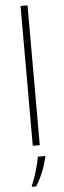

<svg xmlns="http://www.w3.org/2000/svg" viewBox="-64 -789 345 1040"><g transform="rotate(-5 108.5 -269.5)"><path d="M128 0V-760H90V0ZM152 68V61H112C106 104 82 183 66 214V221H89C119 175 141 116 152 68Z"/></g></svg>

Font: Noto Sans Tamil ExtraLight
Style: Regular
Weight: 200
Designer: Jelle Bosma - Monotype Design Team
Foundry: Monotype Imaging Inc.
Version: Version 2.004